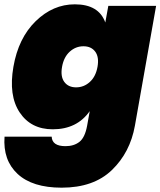

<svg xmlns="http://www.w3.org/2000/svg" viewBox="-42 -591 742 888"><path d="M304 -571Q415 -571 445 -487L459 -564H680L582 -10Q560 114 475.5 195.5Q391 277 243 277Q108 277 39.5 213.5Q-29 150 -21 41H197Q199 85 261 85Q300 85 325.5 65Q351 45 361 -10L373 -77Q314 7 202 7Q101 7 49 -71Q-3 -149 20 -282Q43 -415 123 -493Q203 -571 304 -571ZM373.5 -212Q401 -237 409 -282Q417 -327 398.5 -352Q380 -377 344 -377Q308 -377 280.5 -352Q253 -327 245 -282Q237 -237 255.5 -212Q274 -187 310 -187Q346 -187 373.5 -212Z"/></svg>

Font: Poppins Black
Style: Italic
Weight: 900
Italic angle: -10°
Designer: Ninad Kale (Devanagari), Jonny Pinhorn (Latin)
Foundry: Indian Type Foundry
Version: Version 3.200;PS 1.000;hotconv 16.6.54;makeotf.lib2.5.65590